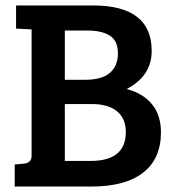

<svg xmlns="http://www.w3.org/2000/svg" viewBox="-20 -685 642 705"><path d="M39 -665H321Q537 -665 537 -498Q537 -406 445 -358Q504 -343 537.5 -303Q571 -263 571 -199Q571 -102 505.5 -51Q440 0 315 0H34V-81L67 -84Q96 -87 96 -112V-577L39 -580ZM218 -303V-94H312Q442 -94 442 -200Q442 -250 409.5 -276.5Q377 -303 317 -303ZM218 -573V-392H292Q354 -392 383.5 -417.5Q413 -443 413 -489Q413 -535 383.5 -554Q354 -573 299 -573Z"/></svg>

Font: Bree Serif
Style: Regular
Weight: 400
Designer: Veronika Burian, Jos Scaglione
Foundry: TypeTogether
Version: Version 1.002